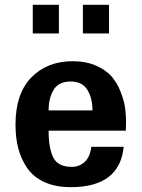

<svg xmlns="http://www.w3.org/2000/svg" viewBox="-20 -770 594 804"><path d="M436.5 -629.9H327.1V-750H436.5ZM226.6 -629.9H117.2V-750H226.6ZM507.8 -260.7Q507.8 -260.7 506.8 -222.7H183.6Q183.6 -149.4 203.1 -110.4Q222.7 -71.3 280.3 -71.3Q312.5 -71.3 335 -92.3Q357.4 -113.3 362.3 -155.3H498Q481.4 13.7 276.4 13.7Q212.9 13.7 166.5 -7.3Q120.1 -28.3 94.2 -65.9Q68.4 -103.5 56.6 -148.4Q44.9 -193.4 44.9 -248Q44.9 -377.9 111.3 -445.8Q177.7 -513.7 284.2 -513.7Q340.8 -513.7 383.3 -494.6Q425.8 -475.6 448.7 -448.2Q471.7 -420.9 485.8 -383.8Q500 -346.7 503.9 -317.9Q507.8 -289.1 507.8 -260.7ZM367.2 -307.6Q367.2 -359.4 345.7 -394Q324.2 -428.7 275.4 -428.7Q225.6 -428.7 204.6 -394Q183.6 -359.4 183.6 -307.6Z"/></svg>

Font: FreeUniversal
Style: Bold
Weight: 700
Version: Version 1.001